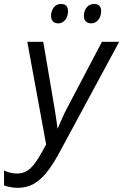

<svg xmlns="http://www.w3.org/2000/svg" viewBox="-41 -921 610 951"><path d="M46.9 9.3Q26.9 9.3 8.8 5.6Q-9.3 2 -21 -2.9V-76.7Q-7.3 -69.8 9.3 -65.7Q25.9 -61.5 42.5 -61.5Q64 -61.5 81.5 -68.8Q99.1 -76.2 115.2 -92.8Q131.3 -109.4 148.7 -137.2Q166 -165 187.5 -205.6L94.2 -713.9H173.3L226.6 -399.9Q230 -380.9 233.2 -359.9Q236.3 -338.9 239.3 -319.1Q242.2 -299.3 244.1 -282.7Q254.9 -308.6 267.1 -335.9Q279.3 -363.3 293.9 -390.6L463.9 -713.9H549.3L250.5 -160.2Q219.2 -103 189 -65.7Q158.7 -28.3 124.5 -9.5Q90.3 9.3 46.9 9.3ZM411.1 -805.2Q394.5 -805.2 384.5 -814.7Q374.5 -824.2 374.5 -842.8Q374.5 -865.7 387.7 -883.5Q400.9 -901.4 425.3 -901.4Q442.4 -901.4 451.2 -892.1Q460 -882.8 460 -866.2Q460 -839.4 445.6 -822.3Q431.2 -805.2 411.1 -805.2ZM248 -805.2Q231.4 -805.2 221.7 -814.7Q211.9 -824.2 211.9 -842.8Q211.9 -865.7 224.9 -883.5Q237.8 -901.4 261.7 -901.4Q273.4 -901.4 280.8 -897.2Q288.1 -893.1 292 -885.3Q295.9 -877.4 295.9 -866.2Q295.9 -839.4 282 -822.3Q268.1 -805.2 248 -805.2Z"/></svg>

Font: Open Sans SemiCondensed
Style: Italic
Weight: 400
Width: 4
Italic angle: -12°
Designer: Monotype Design Team
Foundry: Monotype Imaging Inc.
Version: Version 3.000